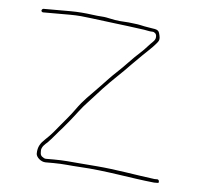

<svg xmlns="http://www.w3.org/2000/svg" viewBox="-43 -546 617 592"><g transform="rotate(5 266.0 -250.0)"><path d="M98.5 -66C98.5 -78.2 110.1 -87.7 116.6 -93.2C131.3 -108 144 -125 160.6 -143.2L180.2 -166.8C195.3 -184.9 211.5 -208.8 230 -227.7C239.9 -237.8 252.8 -253.3 270.8 -272.5C302.2 -306 325.5 -325.5 353 -354.7L384.2 -385.8C394.1 -395.7 405.1 -405.1 414.8 -415.4C432.5 -435.3 436.5 -435.8 429.9 -458.8C426.3 -473.2 411.9 -469.7 383.4 -475.8L369.9 -478.7C356.7 -481.5 350.8 -481.1 333.7 -483.6L306.1 -485.5C283.9 -487.1 268.9 -493.5 249.6 -494.5C240.7 -495 231.5 -495.9 219.1 -497.6C198.6 -500.5 174.5 -502.5 152 -502.5H68C66 -502.5 62.5 -499.3 62.5 -496.5C62.5 -494.3 65 -491.5 68 -491.5H152C175.4 -491.5 195.6 -489.4 217.9 -486.4C267.2 -479.6 319.2 -474.3 367.7 -467.4L382.7 -465.4C394.7 -463.8 398.7 -461.5 409 -461.5C415.3 -461.5 421.5 -456.1 421.5 -449V-446C421.5 -436.6 412.8 -430.1 406 -423.3C396.8 -413.5 387.3 -402.4 377.2 -393.6C355.6 -374.6 333.5 -348.7 309.5 -326.8C296.4 -314.9 281.3 -298.5 263.1 -279.4C231.8 -246.6 215.4 -232.9 194.2 -202.8C179.9 -182.6 167.1 -168.7 152.7 -151.1C138.3 -133.4 127 -118.9 108.5 -101.8C95.2 -89.5 86.5 -77.5 86.5 -56C86.5 -45.4 101.2 -31.5 116 -31.5H141C170.5 -31.5 192.8 -28 221.8 -26.5C304.1 -22.2 381.1 -5.9 454.6 1.5L463 1.5C467.5 1.5 468.6 2.3 469.1 -1.8C469.6 -5.7 467.7 -8.8 464.1 -9.5H456C455.6 -9.5 454.9 -9.5 454.5 -9.6C396.5 -16.8 335.5 -28.5 273 -33.5L223 -37.5C192.7 -40 170.7 -42.5 141 -42.5H116C114.3 -42.5 111.5 -43.1 109.6 -44.3C99 -49.9 98.5 -54.3 98.5 -66Z"/></g></svg>

Font: CiSf OpenHand
Style: Hln
Weight: 400
Foundry: Cannot Into Space Fonts
Version: Version 0.7892